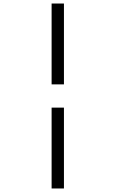

<svg xmlns="http://www.w3.org/2000/svg" viewBox="-20 -845 656 1090"><path d="M273 -366V-825H343V-366ZM273 225V-234H343V225Z"/></svg>

Font: Overpass Mono Light Light
Style: Regular
Weight: 300
Monospace: yes
Version: Version 4.000